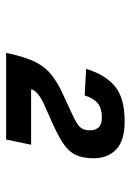

<svg xmlns="http://www.w3.org/2000/svg" viewBox="82 -840 435 640"><g transform="rotate(90 300.0 -520.5)"><path d="M156.8 -323Q168.2 -377.8 183.2 -412.1Q198.2 -446.4 225 -469.9Q251.8 -493.4 300.4 -515L356.4 -540.8Q379.2 -551.2 391.9 -559.3Q404.6 -567.4 409.7 -577.4Q414.8 -587.4 414.8 -602.8Q414.8 -620.6 404.9 -631.3Q395 -642 372 -642Q341.6 -642 324.9 -628.4Q308.2 -614.8 298.6 -584.8L210 -589.6Q229.2 -653.2 268.2 -685.6Q307.2 -718 384.8 -718Q449.8 -718 478.9 -689.5Q508 -661 508 -615.4Q508 -579 497.2 -555.6Q486.4 -532.2 459.9 -514.1Q433.4 -496 385.6 -474.8L336.8 -453.2Q316.2 -444.6 303.8 -436.3Q291.4 -428 285.5 -420.6Q279.6 -413.2 277.8 -406.2H463L445.6 -323Z"/></g></svg>

Font: Geist Mono
Style: Italic
Weight: 400
Italic angle: -12°
Monospace: yes
Designer: Basement.studio, Andrés Briganti, Mateo Zaragoza
Foundry: Basement.studio, Vercel, Andrés Briganti, Guido Ferreyra, Mateo Zaragoza
Version: Version 1.500